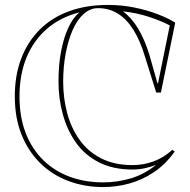

<svg xmlns="http://www.w3.org/2000/svg" viewBox="-20 -743 770 778"><path d="M688 -129Q651 -77 604 -45.5Q557 -14 504.5 0.5Q452 15 398 15Q323 15 257.5 -9.5Q192 -34 143.5 -81.5Q95 -129 67.5 -197Q40 -265 40 -352Q40 -438 66 -506Q92 -574 141 -623Q190 -672 260 -697.5Q330 -723 417 -723Q473 -723 524.5 -712.5Q576 -702 619 -685.5Q662 -669 690 -651L632 -368H613L567 -515Q547 -581 519.5 -624Q492 -667 456.5 -688.5Q421 -710 377 -710Q345 -710 318.5 -686Q292 -662 274 -620.5Q256 -579 246 -525.5Q236 -472 236 -412Q236 -346 252 -285.5Q268 -225 302 -177Q336 -129 389.5 -101.5Q443 -74 517 -74Q562 -74 603.5 -89.5Q645 -105 678 -136ZM302 -693Q224 -673 170 -626Q116 -579 87.5 -510Q59 -441 59 -352Q59 -268 84.5 -203Q110 -138 156 -93.5Q202 -49 263.5 -26.5Q325 -4 398 -4Q456 -4 511 -20.5Q566 -37 612 -75Q590 -66 565.5 -61Q541 -56 517 -56Q438 -56 380.5 -85.5Q323 -115 287.5 -165.5Q252 -216 234.5 -280Q217 -344 217 -412Q217 -480 227.5 -535Q238 -590 257 -631Q276 -672 302 -693ZM585 -522 617 -409 620 -404 668 -640Q634 -658 584 -674.5Q534 -691 478 -697Q546 -648 585 -522Z"/></svg>

Font: Kalnia Glaze Thin SemiBold
Style: Regular
Weight: 600
Version: Version 1.110